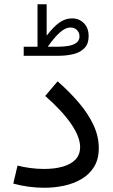

<svg xmlns="http://www.w3.org/2000/svg" viewBox="-20 -887 537 911"><path d="M206.5 -665.3Q238.3 -710.2 264.5 -733.4Q290.8 -756.6 314 -756.6Q333 -756.6 345.1 -744.5Q357.2 -732.4 357.2 -714.6Q357.2 -694.6 342.3 -683.8Q327.4 -673.1 304.3 -669.2Q281.2 -665.3 257.1 -665.3ZM158 -665.3H92.5V-622.3H257.1Q296.6 -622.3 329.2 -630.6Q361.8 -638.9 381.2 -659.2Q400.6 -679.4 400.6 -714.8Q400.6 -754.9 377.8 -777.3Q355 -799.8 322 -799.8Q289.1 -799.8 260.9 -779.3Q232.7 -758.8 201.4 -717.8V-866.9H158ZM448.7 -184.1Q448.7 -238.5 424.7 -291.4Q400.6 -344.2 356.8 -396.5Q313 -448.7 253.4 -501.2L194.6 -431.9Q277.1 -358.9 318.6 -297.6Q360.1 -236.3 360.1 -189.5Q360.1 -152.8 338 -129.9Q315.9 -106.9 277.3 -96.2Q238.8 -85.4 189.2 -85.4Q156 -85.4 123.4 -89.8Q90.8 -94.2 63.2 -101.3L43 -15.9Q77.6 -6.3 115.4 -1.2Q153.1 3.9 191.2 3.9Q238 3.9 283.8 -5.9Q329.6 -15.6 366.8 -37.5Q404.1 -59.3 426.4 -95.5Q448.7 -131.6 448.7 -184.1Z"/></svg>

Font: Estedad-FD-VF Thin
Style: Regular
Weight: 100
Designer: Amin Abedi
Version: Version 5.0